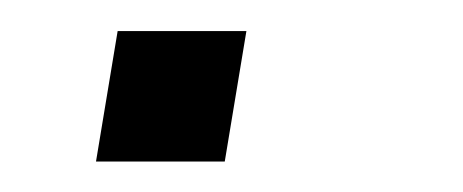

<svg xmlns="http://www.w3.org/2000/svg" viewBox="-20 -106 304 126"><path d="M43 0H127.5L141.7 -85.6H57.2Z"/></svg>

Font: TID UI Light
Style: Italic
Weight: 300
Italic angle: -9.39999°
Designer: The TID Project Authors
Foundry: Bakken & Bæck
Version: Version 1.001;hotconv 1.0.109;makeotfexe 2.5.65596